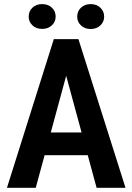

<svg xmlns="http://www.w3.org/2000/svg" viewBox="-20 -898 632 918"><path d="M313.5 -598.6 150.9 0H13.2L237.3 -710.9H323.2ZM441.9 0 279.3 -598.6 268.1 -710.9H355L580.1 0ZM446.3 -264.6V-155.8H120.1V-264.6ZM117.2 -818.8Q117.2 -844.2 135 -861.3Q152.8 -878.4 181.6 -878.4Q210 -878.4 228 -861.3Q246.1 -844.2 246.1 -818.8Q246.1 -793.9 228 -776.9Q210 -759.8 181.6 -759.8Q152.8 -759.8 135 -776.9Q117.2 -793.9 117.2 -818.8ZM349.1 -818.4Q349.1 -843.8 366.9 -861.1Q384.8 -878.4 413.6 -878.4Q441.9 -878.4 460 -861.1Q478 -843.8 478 -818.4Q478 -793.9 460 -776.6Q441.9 -759.3 413.6 -759.3Q384.8 -759.3 366.9 -776.6Q349.1 -793.9 349.1 -818.4Z"/></svg>

Font: Roboto Condensed SemiBold
Style: Regular
Weight: 600
Designer: Christian Robertson
Foundry: Google
Version: Version 3.008; 2023